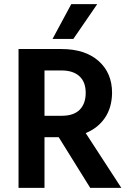

<svg xmlns="http://www.w3.org/2000/svg" viewBox="-20 -912 629 932"><path d="M336 -723H235L326 -892H452ZM196 0H70V-674H278Q393 -674 458.5 -616Q524 -558 524 -461Q523 -389 489 -339.5Q455 -290 396 -266L569 0H418L265 -246H196ZM278 -570H196V-350H280Q338 -350 367 -379.5Q396 -409 396 -461.5Q396 -514 365.5 -542Q335 -570 278 -570Z"/></svg>

Font: Hind Guntur SemiBold
Style: Regular
Weight: 600
Designer: Manushi Parikh, Hitesh Malaviya
Foundry: Indian Type Foundry
Version: Version 1.000;PS 1.0;hotconv 1.0.86;makeotf.lib2.5.63406; tt